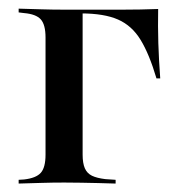

<svg xmlns="http://www.w3.org/2000/svg" viewBox="-20 -435 424 455"><path d="M87.9 -207.3V-346Q87.9 -376.6 76.6 -389.1Q65.3 -401.6 37.1 -404L24.2 -405.6V-414.5Q54 -413.7 79 -412.9Q104 -412.1 132.3 -412.1H131.5L175.8 -411.3V-207.3ZM131.5 -403.2V-412.1H171.8H270.2Q291.1 -412.1 312.5 -412.5Q333.9 -412.9 354.8 -413.7Q354 -373.4 355.2 -332.7Q356.5 -291.9 359.7 -249.2H350.8Q333.9 -306.5 313.3 -340.3Q292.7 -374.2 259.7 -388.7Q226.6 -403.2 171.8 -403.2ZM132.3 -2.4Q104 -2.4 79 -1.6Q54 -0.8 24.2 0V-8.9L37.1 -9.7Q65.3 -12.9 76.6 -25.4Q87.9 -37.9 87.9 -68.5V-207.3H175.8V-68.5Q175.8 -48.4 181 -36.3Q186.3 -24.2 198 -18.5Q209.7 -12.9 229.8 -10.5L254 -8.9V0Q232.3 -0.8 212.1 -1.2Q191.9 -1.6 172.6 -2Q153.2 -2.4 132.3 -2.4Z"/></svg>

Font: Playfair 144pt SemiCondensed Medium
Style: Regular
Weight: 500
Width: 4
Designer: Claus Eggers Sørensen
Foundry: Claus Eggers Sørensen
Version: Version 2.203